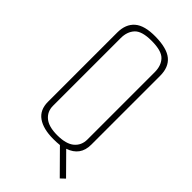

<svg xmlns="http://www.w3.org/2000/svg" viewBox="-234 -680 841 841"><g transform="rotate(45 186.5 -260.0)"><path d="M188 6Q125 6 90.5 -18.5Q56 -43 56 -93V-522Q56 -574 87.5 -601.5Q119 -629 188 -628Q259 -627 291 -600.5Q323 -574 323 -521V-94Q323 -26 258 -4L350 89L330 108L227 4Q209 6 188 6ZM188 -18Q243 -18 269 -40Q295 -62 295 -98V-515Q295 -556 272.5 -579.5Q250 -603 188 -603Q128 -603 106 -579Q84 -555 84 -516V-96Q84 -61 109.5 -39.5Q135 -18 188 -18Z"/></g></svg>

Font: Smooch Sans ExtraLight
Style: Regular
Weight: 200
Designer: Robert E. Leuschke
Foundry: Robert E. Leuschke
Version: Version 1.010; ttfautohint (v1.8.3)